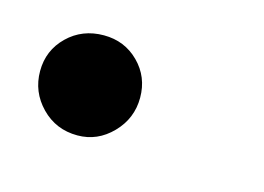

<svg xmlns="http://www.w3.org/2000/svg" viewBox="-37 -174 331 241"><g transform="rotate(15 128.5 -53.0)"><path d="M75 12Q47 12 28 -7.5Q9 -27 9 -54Q9 -81 28 -99.5Q47 -118 75 -118Q102 -118 120.5 -99.5Q139 -81 139 -54Q139 -27 120 -7.5Q101 12 75 12Z"/></g></svg>

Font: Baskervville Medium
Style: Italic
Weight: 500
Italic angle: -18°
Version: Version 1.100